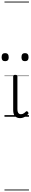

<svg xmlns="http://www.w3.org/2000/svg" viewBox="-55 -1435 376 2360"><path d="M192 17Q171 17 155.5 10.5Q140 4 129 -8Q118 -20 112.5 -38.5Q107 -57 107 -82V-496Q107 -506 113 -510.5Q119 -515 132 -515Q146 -515 152.5 -510.5Q159 -506 159 -496V-94Q159 -74 163.5 -60Q168 -46 177.5 -38.5Q187 -31 202 -31Q213 -31 223 -34.5Q233 -38 243 -45.5Q253 -53 263 -63Q269 -69 275.5 -68Q282 -67 288 -59Q293 -54 295 -48Q297 -42 292 -35Q281 -20 264.5 -8Q248 4 229.5 10.5Q211 17 192 17ZM8 -683Q-14 -683 -24.5 -695Q-35 -707 -35 -732Q-35 -757 -24.5 -769.5Q-14 -782 8 -782Q30 -782 41 -769.5Q52 -757 52 -732Q53 -707 41.5 -695Q30 -683 8 -683ZM252 -683Q230 -683 219.5 -695Q209 -707 209 -732Q209 -757 219.5 -769.5Q230 -782 252 -782Q274 -782 285 -769.5Q296 -757 296 -732Q296 -707 285 -695Q274 -683 252 -683ZM0 895H301V905H0ZM0 -20H301V0H0ZM0 -505H301V-500H0ZM0 -1415H301V-1405H0Z"/></svg>

Font: Playwrite BE WAL Guides
Style: Regular
Weight: 400
Designer: Veronika Burian, José Scaglione
Foundry: TypeTogether
Version: Version 1.003